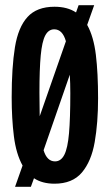

<svg xmlns="http://www.w3.org/2000/svg" viewBox="-20 -700 423 740"><path d="M38 20 67 -62Q42 -107 33.5 -175Q25 -243 25 -325Q25 -440 37.5 -517.5Q50 -595 86 -634.5Q122 -674 190 -674Q240 -674 273 -652L283 -680H343L316 -604Q341 -559 349.5 -488.5Q358 -418 358 -321Q358 -227 345 -152.5Q332 -78 295.5 -35Q259 8 190 8Q143 8 111 -13L99 20ZM132 -343Q132 -317 132.5 -294.5Q133 -272 133 -252L234 -541Q221 -587 189 -587Q167 -587 154.5 -563.5Q142 -540 137 -486.5Q132 -433 132 -343ZM192 -78Q215 -78 228 -103.5Q241 -129 246 -186.5Q251 -244 251 -341Q251 -380 249 -412L148 -121Q161 -78 192 -78Z"/></svg>

Font: Bricolage Grotesque 96pt Condensed Medium
Style: Regular
Weight: 500
Width: 3
Designer: Mathieu Triay
Foundry: Atelier Triay
Version: Version 1.001; ttfautohint (v1.8.4.7-5d5b);gftools[0.9.33.de